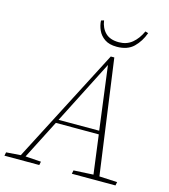

<svg xmlns="http://www.w3.org/2000/svg" viewBox="-151 -957 926 1054"><g transform="rotate(15 312.0 -429.5)"><path d="M-27 0 -23 -20 59 -26 396 -677H416L506 -25L608 -20L604 0H356L360 -20L472 -26L443 -247H199L86 -26L175 -20L171 0ZM209 -267H440L393 -628ZM413 -737Q370 -737 344 -755Q318 -773 306 -800Q294 -827 293 -854L309 -859Q315 -816 341.5 -790Q368 -764 418 -764Q462 -764 493 -789.5Q524 -815 544 -859L561 -854Q543 -804 508.5 -770.5Q474 -737 413 -737Z"/></g></svg>

Font: Source Serif Pro ExtraLight
Style: Italic
Weight: 200
Italic angle: -12°
Designer: Frank Grießhammer
Foundry: Adobe Systems Incorporated
Version: Version 3.001;hotconv 1.0.111;makeotfexe 2.5.65597